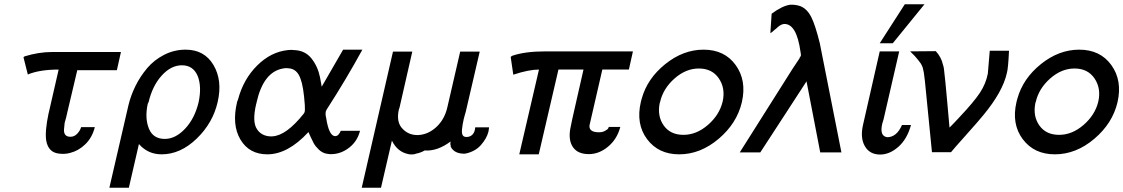

<svg xmlns="http://www.w3.org/2000/svg" viewBox="-20 -712 5248 897"><path d="M90 -443Q90 -447 96 -449Q161 -469 223 -469H545L526 -384H341L294 -185Q294 -183 293 -180Q292 -177 291 -172Q290 -167 289 -163Q283 -141 282 -138Q280 -124 280 -117Q273 -73 309 -73Q327 -73 340.5 -87Q354 -101 359 -118H423Q411 -70 379.5 -39Q348 -8 309 2Q285 9 259 6Q206 2 196 -55Q189 -97 207 -183V-182Q209 -190 210 -195L254 -387Q165 -387 110 -364Z M491 165 580 -220Q591 -266 613 -310.5Q635 -355 667.5 -393.5Q700 -432 747 -456Q794 -480 847 -480Q935 -480 977.5 -408Q1020 -336 997 -236Q975 -138 899 -64.5Q823 9 735 9Q671 9 629 -39L582 165ZM674 -234Q672 -232 670 -226Q656 -160 675.5 -111.5Q695 -63 750 -63Q800 -63 845 -111Q890 -159 908 -235Q923 -307 904 -356Q883 -407 830 -407Q779 -407 735.5 -359Q692 -311 674 -234Z M1088 -237Q1091 -245 1092 -247Q1117 -342 1181.5 -406Q1246 -470 1325 -478Q1341 -480 1355 -478Q1406 -476 1435.5 -438.5Q1465 -401 1475 -351L1483 -307Q1496 -329 1538.5 -403Q1581 -477 1583 -480H1673Q1597 -341 1506 -200Q1497 -186 1504 -160Q1517 -76 1546 -76Q1555 -76 1562 -84Q1569 -92 1572 -101H1662Q1650 -53 1613 -23.5Q1576 6 1533 8Q1520 9 1505 6Q1485 2 1469 -13.5Q1453 -29 1445 -44Q1437 -59 1429.5 -76Q1422 -93 1421 -95Q1325 9 1229 9Q1144 9 1103 -60.5Q1062 -130 1088 -237ZM1179 -235Q1179 -231 1177 -227Q1157 -142 1181 -108Q1198 -82 1231 -76Q1245 -74 1253 -75Q1318 -79 1399 -181Q1402 -184 1404 -192Q1405 -196 1404 -222Q1398 -308 1384 -344Q1368 -391 1327 -393Q1315 -395 1302 -392Q1211 -376 1179 -235Z M1670 165 1816 -471H1906V-470L1846 -207L1844 -203Q1829 -140 1863 -108Q1891 -80 1933 -81Q1980 -83 2018.5 -118.5Q2057 -154 2070 -211L2130 -471H2220L2221 -470L2156 -190Q2154 -184 2150 -169Q2145 -151 2144 -143Q2142 -136 2140 -120Q2136 -96 2140 -84Q2144 -72 2159 -72Q2177 -72 2188 -84Q2199 -96 2200 -117H2265Q2264 -111 2262 -97Q2254 -65 2226.5 -34Q2199 -3 2152 6Q2103 7 2086 -26Q2086 -29 2085.5 -32.5Q2085 -36 2084 -38V-40Q2084 -45 2085 -51Q2024 -5 1964 -9Q1945 2 1923 6Q1919 9 1906.5 9.5Q1894 10 1888 8Q1837 -2 1811 -55L1760 165Z M2366 -445Q2367 -448 2372 -451Q2431 -472 2529 -472H2937L2918 -387H2794L2734 -126Q2731 -94 2778 -94Q2796 -94 2807 -101Q2819 -107 2822 -113Q2822 -114 2823 -116Q2824 -118 2824 -119H2878Q2863 -62 2821 -27Q2779 8 2731 8Q2680 8 2657.5 -23.5Q2635 -55 2644 -109Q2650 -142 2669 -224L2706 -387H2589L2497 9H2406L2498 -387Q2450 -387 2378 -363Z M2974 -236Q2976 -246 2978 -251Q3004 -345 3088 -412.5Q3172 -480 3267 -480Q3365 -480 3417 -408Q3469 -336 3446 -235Q3423 -136 3337.5 -63.5Q3252 9 3153 9Q3056 9 3003 -62Q2950 -133 2974 -236ZM3064 -236Q3064 -235 3063 -233Q3062 -231 3062 -230Q3050 -169 3081 -125.5Q3112 -82 3173 -82Q3234 -82 3287.5 -128.5Q3341 -175 3356 -237Q3370 -299 3338.5 -345.5Q3307 -392 3245 -392Q3184 -392 3131 -345Q3078 -298 3064 -236Z M3436 0 3683 -391 3715 -439Q3715 -441 3717 -444Q3722 -450 3722 -455Q3721 -460 3720 -469Q3702 -600 3645 -600Q3630 -600 3612 -584Q3610 -581 3605 -577.5Q3600 -574 3598 -572Q3587 -561 3579 -557L3585 -648Q3635 -685 3672 -690Q3697 -691 3720 -683Q3751 -670 3770 -632.5Q3789 -595 3810 -510L3911 0H3812L3748 -332Q3732 -307 3645 -173.5Q3558 -40 3532 0Z M4012 -129 4090 -472H4181L4108 -155L4106 -148L4102 -135Q4088 -76 4125 -71Q4169 -71 4194 -128H4236Q4218 -62 4177 -26Q4136 10 4092 10Q4043 10 4020.5 -29Q3998 -68 4012 -129ZM4090 -510 4207 -692H4299L4151 -510Z M4232 -472Q4252 -472 4292 -472.5Q4332 -473 4352 -473Q4378 -444 4385 -411Q4387 -403 4388 -401Q4388 -400 4390 -390Q4396 -342 4404.5 -245Q4413 -148 4416 -116Q4418 -118 4423.5 -123.5Q4429 -129 4440 -140.5Q4451 -152 4462 -164Q4530 -236 4558 -278.5Q4586 -321 4595 -368Q4596 -373 4604 -475H4694Q4690 -391 4684 -371Q4665 -284 4574 -174Q4553 -148 4493.5 -81.5Q4434 -15 4423 -1H4334L4301 -334Q4300 -340 4298.5 -353.5Q4297 -367 4296 -373L4291 -396Q4287 -407 4282 -415L4270 -431Q4265 -438 4254 -450Z M4729 -236Q4731 -246 4733 -251Q4759 -345 4843 -412.5Q4927 -480 5022 -480Q5120 -480 5172 -408Q5224 -336 5201 -235Q5178 -136 5092.5 -63.5Q5007 9 4908 9Q4811 9 4758 -62Q4705 -133 4729 -236ZM4819 -236Q4819 -235 4818 -233Q4817 -231 4817 -230Q4805 -169 4836 -125.5Q4867 -82 4928 -82Q4989 -82 5042.5 -128.5Q5096 -175 5111 -237Q5125 -299 5093.5 -345.5Q5062 -392 5000 -392Q4939 -392 4886 -345Q4833 -298 4819 -236Z"/></svg>

Font: Coval
Style: Book Italic
Weight: 350
Foundry: Context Ltd
Version: Version 001.000